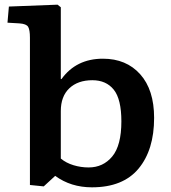

<svg xmlns="http://www.w3.org/2000/svg" viewBox="-20 -787 732 821"><path d="M167 10 108 4V-626Q108 -659 100.5 -672Q93 -685 63 -687L12 -690L18 -759L226 -767L240 -756V-449H243Q306 -536 420 -536Q520 -536 579.5 -469.5Q639 -403 639 -283Q639 -146 572.5 -66Q506 14 373 14Q283 14 216 -35ZM359 -71Q421 -71 460 -118Q499 -165 499 -268Q499 -363 466.5 -403.5Q434 -444 375 -444Q313 -444 276.5 -409.5Q240 -375 240 -312V-109Q263 -90 294.5 -80.5Q326 -71 359 -71Z"/></svg>

Font: Literata 7pt SemiBold
Style: Regular
Weight: 600
Designer: Latin by Veronika Burian and Jose Scaglione. Greek by Irene Vlachou. Cyrillic by Vera Evstafieva.
Foundry: TypeTogether
Version: Version 3.002